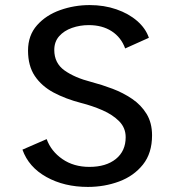

<svg xmlns="http://www.w3.org/2000/svg" viewBox="-20 -726 690 757"><path d="M326.5 11Q233.5 11 163.2 -28Q93 -67 68.5 -136L164 -177.5Q181.5 -129.5 226 -98.8Q270.5 -68 332.5 -68Q398 -68 436.8 -99.2Q475.5 -130.5 475.5 -185Q475.5 -222 449.8 -248Q424 -274 383.8 -291.5Q343.5 -309 300 -320Q238.5 -336 191.2 -361.2Q144 -386.5 117.2 -426.5Q90.5 -466.5 90.5 -526.5Q90.5 -586.5 126 -626.5Q161.5 -666.5 217.2 -686.2Q273 -706 333.5 -706Q390.5 -706 439 -689.2Q487.5 -672.5 521 -643.2Q554.5 -614 567 -577L473.5 -535Q457.5 -579 420.2 -603Q383 -627 330 -627Q295 -627 263.8 -616Q232.5 -605 213.2 -583.2Q194 -561.5 194 -529Q194 -477 234.5 -448.2Q275 -419.5 339.5 -403Q381.5 -392 423.8 -376Q466 -360 501.2 -336Q536.5 -312 558 -276.8Q579.5 -241.5 579.5 -192.5Q579.5 -122 543.5 -77Q507.5 -32 449.8 -10.5Q392 11 326.5 11Z"/></svg>

Font: Trispace
Style: Regular
Weight: 400
Designer: Tyler Finck
Foundry: Etcetera Type Company
Version: Version 1.210; ttfautohint (v1.8.3)